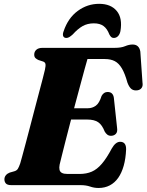

<svg xmlns="http://www.w3.org/2000/svg" viewBox="-20 -944 747 979"><path d="M269 -392H427Q450.5 -392 468.5 -405Q486.5 -418 498 -455Q504 -465.5 511.5 -470.2Q519 -475 528.5 -475Q543 -475 550.8 -467.2Q558.5 -459.5 560.5 -445.5L577 -292Q580 -271.5 571 -261.8Q562 -252 546.5 -251.5Q535 -251.5 527.2 -257.5Q519.5 -263.5 514 -273Q500.5 -307.5 480.5 -321Q460.5 -334.5 424 -334.5H252ZM391 0H38.5Q17.5 0 10 -8.5Q2.5 -17 2.5 -29.5Q2.5 -41.5 10 -50.5Q17.5 -59.5 29.5 -64L54 -71Q65.5 -74.5 71 -83.2Q76.5 -92 83 -110.5Q85.5 -119.5 93 -146.2Q100.5 -173 110.5 -211.2Q120.5 -249.5 132.5 -294.5Q144.5 -339.5 156.2 -385.2Q168 -431 179 -471.8Q190 -512.5 197.8 -543Q205.5 -573.5 209 -588Q214 -610 211.5 -618.8Q209 -627.5 199 -630.5L176 -638Q168 -641.5 161.2 -647.5Q154.5 -653.5 154.5 -665.5Q154.5 -680.5 165.2 -690.2Q176 -700 197 -700H565Q597.5 -700 617.8 -708.5Q638 -717 656 -717Q689.5 -717 695.5 -681L706.5 -523.5Q709.5 -506 702.2 -495.8Q695 -485.5 680.5 -483.5Q663.5 -481 651.5 -489.2Q639.5 -497.5 630 -522Q617 -569 601.5 -595.2Q586 -621.5 565.2 -632.2Q544.5 -643 514.5 -643H426Q421.5 -627.5 412.2 -594.2Q403 -561 391 -515.8Q379 -470.5 365.2 -419.8Q351.5 -369 338.2 -318.5Q325 -268 313.8 -224Q302.5 -180 294.8 -148.5Q287 -117 284 -104.5Q281 -89 283.5 -78.2Q286 -67.5 296 -62.2Q306 -57 325 -57H385Q421 -57 448 -68.8Q475 -80.5 499.2 -108.8Q523.5 -137 550 -187Q569.5 -221 592.5 -221Q624 -221 623 -181.5Q621 -135.5 610.8 -99Q600.5 -62.5 582.8 -37.2Q565 -12 539.8 1.2Q514.5 14.5 482.5 14.5Q460 14.5 439.2 7.2Q418.5 0 391 0ZM458.5 -825Q426 -825 401 -810.8Q376 -796.5 351 -768.5Q341.5 -760 333.8 -755.2Q326 -750.5 318.5 -750.5Q306 -750.5 302.2 -760Q298.5 -769.5 304.5 -785Q327 -852 376.2 -888.2Q425.5 -924.5 485.5 -924.5Q545 -924.5 575.2 -888.2Q605.5 -852 594 -785Q591 -769.5 582 -760Q573 -750.5 560 -750.5Q552 -750.5 547 -755.2Q542 -760 537.5 -768.5Q526.5 -797.5 508 -811.2Q489.5 -825 458.5 -825Z"/></svg>

Font: Fraunces ExtraBold
Style: Italic
Weight: 800
Italic angle: -16°
Version: Version 1.000;[b76b70a41]